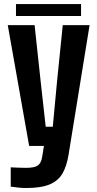

<svg xmlns="http://www.w3.org/2000/svg" viewBox="-20 -725 480 954"><path d="M109.7 209.2Q92.8 209.2 72.3 207.2Q51.7 205.2 33.3 202.4V106.4Q47.5 107.2 70.6 108.1Q93.8 109 109.2 109Q151.9 109 168.3 96.9Q184.7 84.9 189.3 55.6L198.4 0H124.8L18.6 -600H151.9L181.7 -323.6L207.1 -95.3H242.3L263.7 -323.6L291.8 -600H425.1L320.4 45.7Q311.5 99 291.3 135.5Q271 171.9 228.4 190.6Q185.7 209.2 109.7 209.2ZM59.4 -704.9H382.7V-645.5H59.4Z"/></svg>

Font: Big Shoulders Text SC Thin
Style: Regular
Weight: 100
Designer: Patric King
Foundry: XO Type Co
Version: Version 2.002